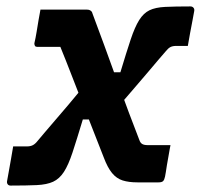

<svg xmlns="http://www.w3.org/2000/svg" viewBox="-20 -568 640 598"><path d="M106 -538Q125 -538 152.5 -538Q180 -538 207 -538Q234 -538 251 -538Q255 -538 258 -537Q261 -536 264 -533.5Q267 -531 268 -526Q285 -481 304.5 -427.5Q324 -374 343.5 -320Q363 -266 381.5 -217Q400 -168 414 -132Q417 -123 423 -119.5Q429 -116 440 -116Q451 -116 459.5 -116Q468 -116 477 -116Q486 -116 497 -116H511Q510 -113 508.5 -103Q507 -93 504.5 -80Q502 -67 500 -54.5Q498 -42 496.5 -32Q495 -22 494 -18Q492 -8 488 -4Q484 0 474 0Q466 0 453.5 0Q441 0 428.5 0Q416 0 408 0Q381 0 362 -6Q343 -12 329 -29Q315 -46 303 -78Q286 -121 269.5 -163.5Q253 -206 236 -249Q219 -292 202.5 -335Q186 -378 168 -422H149Q141 -422 132 -422Q123 -422 114 -422Q105 -422 96 -422Q91 -422 89 -425Q87 -428 87 -433Q91 -450 94 -468.5Q97 -487 100 -505Q103 -523 106 -538ZM270 -196H238Q219 -133 206 -93.5Q193 -54 179 -32.5Q165 -11 145.5 -2Q126 7 94.5 8.5Q63 10 13 10Q7 10 4 6Q1 2 2 -4Q4 -16 7.5 -34.5Q11 -53 14.5 -74Q18 -95 21 -112H29Q35 -112 44 -112Q53 -112 64 -112Q75 -112 82.5 -116Q90 -120 97 -129Q105 -138 118.5 -154.5Q132 -171 151 -192.5Q170 -214 192.5 -241Q215 -268 240 -298ZM324 -343H355Q374 -406 387 -445Q400 -484 413.5 -505.5Q427 -527 445.5 -536Q464 -545 494.5 -546.5Q525 -548 573 -548Q579 -548 582.5 -544Q586 -540 585 -534Q583 -523 579.5 -504Q576 -485 572 -464.5Q568 -444 565 -425H557Q553 -425 545.5 -425Q538 -425 529 -425Q518 -425 511 -421.5Q504 -418 496 -408Q488 -399 474 -382.5Q460 -366 441 -343.5Q422 -321 399.5 -295Q377 -269 353 -241Z"/></svg>

Font: RecMonoLinear Nerd Font Mono
Style: Bold Italic
Weight: 700
Italic angle: -10°
Monospace: yes
Version: Version 1.085; ttfautohint (v1.8.4.7-5d5b);Nerd Fonts 3.2.1